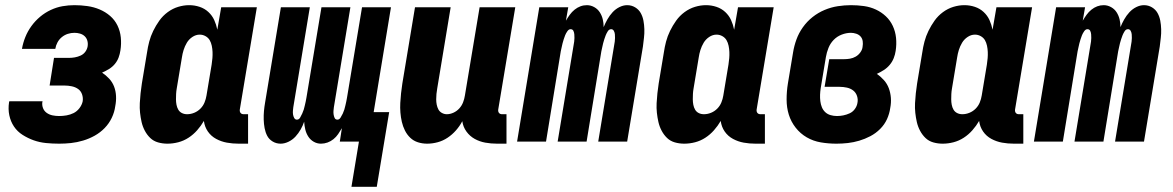

<svg xmlns="http://www.w3.org/2000/svg" viewBox="-20 -548 4540 743"><path d="M209 8Q183 8 158 5.5Q133 3 110.5 -5Q88 -13 67.5 -26Q47 -39 34 -58.5Q21 -78 16 -102Q11 -126 15 -152L16 -156H145L144 -154Q142 -141 146.5 -129.5Q151 -118 161 -111Q171 -104 183.5 -101.5Q196 -99 209 -99Q223 -99 237.5 -101.5Q252 -104 265 -110.5Q278 -117 287.5 -129.5Q297 -142 300 -156Q302 -170 297.5 -183Q293 -196 282.5 -203.5Q272 -211 258 -214Q244 -217 230 -217H172L189 -324H247Q258 -324 269.5 -326Q281 -328 292 -333Q303 -338 310 -347.5Q317 -357 319 -368Q321 -380 318 -390.5Q315 -401 307.5 -408Q300 -415 289.5 -418Q279 -421 268 -421Q255 -421 242.5 -417Q230 -413 219.5 -404.5Q209 -396 202.5 -384Q196 -372 194 -359H65Q69 -382 78 -404.5Q87 -427 101.5 -447Q116 -467 135 -483Q154 -499 176.5 -509.5Q199 -520 222 -524Q245 -528 268 -528Q293 -528 318 -524.5Q343 -521 365.5 -511.5Q388 -502 406 -486.5Q424 -471 434.5 -449.5Q445 -428 447.5 -403Q450 -378 446 -353Q444 -339 439 -325.5Q434 -312 424.5 -300.5Q415 -289 402 -281Q389 -273 375 -267Q390 -257 402.5 -243.5Q415 -230 421.5 -213Q428 -196 429 -176.5Q430 -157 426 -137Q423 -114 412.5 -92Q402 -70 385 -52.5Q368 -35 346.5 -23Q325 -11 301.5 -4Q278 3 255 5.5Q232 8 209 8Z M628 8Q609 8 591.5 3Q574 -2 561.5 -14Q549 -26 540.5 -42Q532 -58 528 -75.5Q524 -93 522 -111.5Q520 -130 521 -149Q522 -168 524 -187Q526 -206 529 -225L549 -345Q552 -366 557.5 -387Q563 -408 573 -428.5Q583 -449 596.5 -468Q610 -487 629 -501Q648 -515 669.5 -521.5Q691 -528 712 -528Q733 -528 752.5 -521.5Q772 -515 786.5 -501.5Q801 -488 809 -470.5Q817 -453 821 -433L836 -520H974L908 -124Q907 -116 911 -111Q915 -106 923 -106H940V8H904Q880 8 858 4Q836 0 816.5 -10.5Q797 -21 784.5 -39Q772 -57 769 -80Q758 -61 743 -44Q728 -27 709.5 -15Q691 -3 670 2.5Q649 8 628 8ZM704 -106Q718 -106 731.5 -111.5Q745 -117 755.5 -127.5Q766 -138 771.5 -151.5Q777 -165 779 -178L799 -298Q801 -311 802 -323Q803 -335 802.5 -347Q802 -359 799.5 -371Q797 -383 791.5 -392.5Q786 -402 775.5 -408Q765 -414 753 -414Q738 -414 724.5 -405Q711 -396 703 -382.5Q695 -369 690.5 -354.5Q686 -340 684 -326L664 -206Q662 -195 661.5 -184.5Q661 -174 661 -163.5Q661 -153 663 -142.5Q665 -132 670 -123.5Q675 -115 684 -110.5Q693 -106 704 -106Z M1340 175 1369 0H1295L1303 -52Q1296 -40 1288.5 -29Q1281 -18 1270.5 -9.5Q1260 -1 1247.5 3.5Q1235 8 1222 8Q1207 8 1194 0.5Q1181 -7 1173 -19.5Q1165 -32 1161.5 -46.5Q1158 -61 1157 -77Q1152 -62 1143.5 -47Q1135 -32 1123.5 -19.5Q1112 -7 1096.5 0.5Q1081 8 1066 8Q1049 8 1035 -0.5Q1021 -9 1014 -22.5Q1007 -36 1004 -52Q1001 -68 1000.5 -85Q1000 -102 1001.5 -118.5Q1003 -135 1006 -152L1067 -520H1179L1115 -133Q1114 -126 1113.5 -119Q1113 -112 1114 -105Q1115 -98 1118.5 -91.5Q1122 -85 1129 -85Q1137 -85 1141.5 -93Q1146 -101 1149.5 -108.5Q1153 -116 1155.5 -124Q1158 -132 1159.5 -139.5Q1161 -147 1163 -155Q1165 -163 1166 -171L1224 -520H1336L1272 -133Q1271 -126 1270.5 -119Q1270 -112 1271 -105Q1272 -98 1275 -91.5Q1278 -85 1286 -85Q1293 -85 1298 -93Q1303 -101 1306.5 -108.5Q1310 -116 1312.5 -124Q1315 -132 1316.5 -139.5Q1318 -147 1320 -155Q1322 -163 1323 -171L1381 -520H1493L1426 -114H1486L1438 175Z M1633 8Q1614 8 1597 2.5Q1580 -3 1567.5 -15Q1555 -27 1547 -43Q1539 -59 1535 -76.5Q1531 -94 1529.5 -112.5Q1528 -131 1529 -149.5Q1530 -168 1532 -187Q1534 -206 1537 -225L1586 -520H1724L1672 -206Q1670 -195 1669 -184.5Q1668 -174 1668 -163.5Q1668 -153 1670 -143Q1672 -133 1676.5 -124.5Q1681 -116 1690 -111Q1699 -106 1709 -106Q1722 -106 1735 -112Q1748 -118 1757.5 -128.5Q1767 -139 1772 -152Q1777 -165 1779 -178L1836 -520H1974L1908 -124Q1907 -116 1911 -111Q1915 -106 1923 -106H1940V8H1904Q1880 8 1858 4Q1836 0 1817 -10.5Q1798 -21 1785 -39Q1772 -57 1769 -79Q1759 -60 1744.5 -43.5Q1730 -27 1712 -15Q1694 -3 1673.5 2.5Q1653 8 1633 8Z M1981 0 2067 -520H2179L2170 -468Q2177 -480 2185 -491Q2193 -502 2203.5 -510.5Q2214 -519 2226 -523.5Q2238 -528 2251 -528Q2266 -528 2279.5 -520.5Q2293 -513 2301 -500.5Q2309 -488 2312.5 -473.5Q2316 -459 2316 -443Q2322 -458 2330.5 -473Q2339 -488 2350.5 -500.5Q2362 -513 2377 -520.5Q2392 -528 2407 -528Q2424 -528 2438 -519.5Q2452 -511 2459.5 -497.5Q2467 -484 2470 -468Q2473 -452 2473.5 -435Q2474 -418 2472 -401.5Q2470 -385 2468 -368L2407 0H2295L2359 -387Q2360 -394 2360 -401Q2360 -408 2359.5 -415Q2359 -422 2355.5 -428.5Q2352 -435 2345 -435Q2337 -435 2332 -427Q2327 -419 2324 -411.5Q2321 -404 2318.5 -396Q2316 -388 2314 -380.5Q2312 -373 2310.5 -365Q2309 -357 2307 -349L2250 0H2138L2202 -387Q2203 -394 2203 -401Q2203 -408 2202.5 -415Q2202 -422 2199 -428.5Q2196 -435 2188 -435Q2181 -435 2175.5 -427Q2170 -419 2167 -411.5Q2164 -404 2161.5 -396Q2159 -388 2157 -380.5Q2155 -373 2153.5 -365Q2152 -357 2150 -349L2093 0Z M2628 8Q2609 8 2591.5 3Q2574 -2 2561.5 -14Q2549 -26 2540.5 -42Q2532 -58 2528 -75.5Q2524 -93 2522 -111.5Q2520 -130 2521 -149Q2522 -168 2524 -187Q2526 -206 2529 -225L2549 -345Q2552 -366 2557.5 -387Q2563 -408 2573 -428.5Q2583 -449 2596.5 -468Q2610 -487 2629 -501Q2648 -515 2669.5 -521.5Q2691 -528 2712 -528Q2733 -528 2752.5 -521.5Q2772 -515 2786.5 -501.5Q2801 -488 2809 -470.5Q2817 -453 2821 -433L2836 -520H2974L2908 -124Q2907 -116 2911 -111Q2915 -106 2923 -106H2940V8H2904Q2880 8 2858 4Q2836 0 2816.5 -10.5Q2797 -21 2784.5 -39Q2772 -57 2769 -80Q2758 -61 2743 -44Q2728 -27 2709.5 -15Q2691 -3 2670 2.5Q2649 8 2628 8ZM2704 -106Q2718 -106 2731.5 -111.5Q2745 -117 2755.5 -127.5Q2766 -138 2771.5 -151.5Q2777 -165 2779 -178L2799 -298Q2801 -311 2802 -323Q2803 -335 2802.5 -347Q2802 -359 2799.5 -371Q2797 -383 2791.5 -392.5Q2786 -402 2775.5 -408Q2765 -414 2753 -414Q2738 -414 2724.5 -405Q2711 -396 2703 -382.5Q2695 -369 2690.5 -354.5Q2686 -340 2684 -326L2664 -206Q2662 -195 2661.5 -184.5Q2661 -174 2661 -163.5Q2661 -153 2663 -142.5Q2665 -132 2670 -123.5Q2675 -115 2684 -110.5Q2693 -106 2704 -106Z M3217 8Q3186 8 3156.5 3Q3127 -2 3102 -16.5Q3077 -31 3059 -54Q3041 -77 3032.5 -104.5Q3024 -132 3024 -163Q3024 -194 3029 -225L3049 -345Q3053 -370 3062 -395Q3071 -420 3087 -442.5Q3103 -465 3124.5 -482Q3146 -499 3171 -509.5Q3196 -520 3222 -524Q3248 -528 3273 -528Q3299 -528 3323.5 -524.5Q3348 -521 3369.5 -511Q3391 -501 3408 -485Q3425 -469 3435 -447.5Q3445 -426 3447.5 -401.5Q3450 -377 3446 -351Q3444 -337 3438.5 -323Q3433 -309 3423 -297Q3413 -285 3399.5 -276.5Q3386 -268 3373 -262Q3388 -252 3400.5 -238Q3413 -224 3419.5 -206.5Q3426 -189 3427.5 -169.5Q3429 -150 3425 -130Q3422 -108 3412.5 -87Q3403 -66 3386 -49Q3369 -32 3348 -21Q3327 -10 3305 -3.5Q3283 3 3261 5.5Q3239 8 3217 8ZM3219 -99Q3231 -99 3243.5 -101.5Q3256 -104 3268 -109.5Q3280 -115 3288 -126Q3296 -137 3298 -149Q3301 -163 3296.5 -176.5Q3292 -190 3281.5 -198Q3271 -206 3257 -209Q3243 -212 3229 -212H3171L3189 -319H3247Q3258 -319 3269.5 -321Q3281 -323 3291.5 -329Q3302 -335 3309.5 -345.5Q3317 -356 3318 -367Q3320 -378 3318.5 -388.5Q3317 -399 3310.5 -406.5Q3304 -414 3293.5 -417.5Q3283 -421 3273 -421Q3255 -421 3237 -414Q3219 -407 3206 -393.5Q3193 -380 3186 -362.5Q3179 -345 3176 -327L3156 -207Q3154 -194 3153.5 -181.5Q3153 -169 3154.5 -156.5Q3156 -144 3160.5 -133Q3165 -122 3173.5 -114Q3182 -106 3194 -102.5Q3206 -99 3219 -99Z M3628 8Q3609 8 3591.5 3Q3574 -2 3561.5 -14Q3549 -26 3540.5 -42Q3532 -58 3528 -75.5Q3524 -93 3522 -111.5Q3520 -130 3521 -149Q3522 -168 3524 -187Q3526 -206 3529 -225L3549 -345Q3552 -366 3557.5 -387Q3563 -408 3573 -428.5Q3583 -449 3596.5 -468Q3610 -487 3629 -501Q3648 -515 3669.5 -521.5Q3691 -528 3712 -528Q3733 -528 3752.5 -521.5Q3772 -515 3786.5 -501.5Q3801 -488 3809 -470.5Q3817 -453 3821 -433L3836 -520H3974L3908 -124Q3907 -116 3911 -111Q3915 -106 3923 -106H3940V8H3904Q3880 8 3858 4Q3836 0 3816.5 -10.5Q3797 -21 3784.5 -39Q3772 -57 3769 -80Q3758 -61 3743 -44Q3728 -27 3709.5 -15Q3691 -3 3670 2.5Q3649 8 3628 8ZM3704 -106Q3718 -106 3731.5 -111.5Q3745 -117 3755.5 -127.5Q3766 -138 3771.5 -151.5Q3777 -165 3779 -178L3799 -298Q3801 -311 3802 -323Q3803 -335 3802.5 -347Q3802 -359 3799.5 -371Q3797 -383 3791.5 -392.5Q3786 -402 3775.5 -408Q3765 -414 3753 -414Q3738 -414 3724.5 -405Q3711 -396 3703 -382.5Q3695 -369 3690.5 -354.5Q3686 -340 3684 -326L3664 -206Q3662 -195 3661.5 -184.5Q3661 -174 3661 -163.5Q3661 -153 3663 -142.5Q3665 -132 3670 -123.5Q3675 -115 3684 -110.5Q3693 -106 3704 -106Z M3981 0 4067 -520H4179L4170 -468Q4177 -480 4185 -491Q4193 -502 4203.5 -510.5Q4214 -519 4226 -523.5Q4238 -528 4251 -528Q4266 -528 4279.5 -520.5Q4293 -513 4301 -500.5Q4309 -488 4312.5 -473.5Q4316 -459 4316 -443Q4322 -458 4330.5 -473Q4339 -488 4350.5 -500.5Q4362 -513 4377 -520.5Q4392 -528 4407 -528Q4424 -528 4438 -519.5Q4452 -511 4459.5 -497.5Q4467 -484 4470 -468Q4473 -452 4473.5 -435Q4474 -418 4472 -401.5Q4470 -385 4468 -368L4407 0H4295L4359 -387Q4360 -394 4360 -401Q4360 -408 4359.5 -415Q4359 -422 4355.5 -428.5Q4352 -435 4345 -435Q4337 -435 4332 -427Q4327 -419 4324 -411.5Q4321 -404 4318.5 -396Q4316 -388 4314 -380.5Q4312 -373 4310.5 -365Q4309 -357 4307 -349L4250 0H4138L4202 -387Q4203 -394 4203 -401Q4203 -408 4202.5 -415Q4202 -422 4199 -428.5Q4196 -435 4188 -435Q4181 -435 4175.5 -427Q4170 -419 4167 -411.5Q4164 -404 4161.5 -396Q4159 -388 4157 -380.5Q4155 -373 4153.5 -365Q4152 -357 4150 -349L4093 0Z"/></svg>

Font: Iosevka Curly Heavy
Style: Italic
Weight: 900
Italic angle: -9°
Monospace: yes
Designer: Belleve Invis
Foundry: Belleve Invis
Version: Version 22.1.2; ttfautohint (v1.8.4)